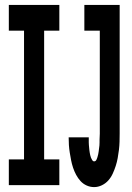

<svg xmlns="http://www.w3.org/2000/svg" viewBox="-20 -755 540 783"><path d="M16 0V-105H78V-630H16V-735H222V-630H160V-105H222V0ZM364 8Q348 8 333.5 1.5Q319 -5 308.5 -16.5Q298 -28 290.5 -42Q283 -56 278 -71Q273 -86 270 -101.5Q267 -117 264.5 -132.5Q262 -148 261 -163.5Q260 -179 260 -195H342Q342 -190 342 -184.5Q342 -179 342 -174Q342 -169 342.5 -163.5Q343 -158 343.5 -153Q344 -148 344.5 -142.5Q345 -137 346 -132Q347 -127 348 -122Q349 -117 351 -112Q353 -107 356 -102Q359 -97 364 -97Q370 -97 373 -103Q376 -109 377.5 -114.5Q379 -120 380.5 -126Q382 -132 382.5 -138Q383 -144 384 -150Q385 -156 385.5 -162Q386 -168 386 -174Q386 -180 386 -186Q386 -192 386.5 -198Q387 -204 387 -210V-630H324V-735H468V-210Q468 -194 467.5 -177Q467 -160 465 -143.5Q463 -127 460 -110.5Q457 -94 452 -78.5Q447 -63 440 -47.5Q433 -32 422 -19.5Q411 -7 395.5 0.5Q380 8 364 8Z"/></svg>

Font: Iosevka Curly Extrabold
Style: Regular
Weight: 800
Monospace: yes
Designer: Belleve Invis
Foundry: Belleve Invis
Version: Version 22.1.2; ttfautohint (v1.8.4)